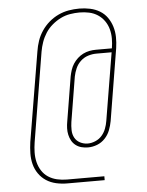

<svg xmlns="http://www.w3.org/2000/svg" viewBox="-57 -808 715 936"><g transform="rotate(-5 300.0 -340.0)"><path d="M417 82H234Q206 82 179.5 76Q153 70 131.5 56Q110 42 95 20.5Q80 -1 73.5 -26.5Q67 -52 67.5 -79.5Q68 -107 72 -135L145 -572Q149 -598 157.5 -623Q166 -648 181.5 -671Q197 -694 218 -712Q239 -730 263.5 -741.5Q288 -753 314 -757.5Q340 -762 366 -762Q366 -762 366.5 -762Q367 -762 367 -762Q393 -762 419 -756.5Q445 -751 466.5 -738Q488 -725 502.5 -704.5Q517 -684 524.5 -659.5Q532 -635 532.5 -608.5Q533 -582 529 -555L471 -202Q467 -180 458.5 -158Q450 -136 433.5 -118.5Q417 -101 395 -92.5Q373 -84 350 -84Q334 -84 318.5 -88Q303 -92 290.5 -101.5Q278 -111 270.5 -124.5Q263 -138 259.5 -153.5Q256 -169 256.5 -185.5Q257 -202 260 -218L296 -437Q299 -452 304 -467.5Q309 -483 318 -497Q327 -511 339.5 -522.5Q352 -534 367 -541.5Q382 -549 398 -552Q414 -555 430 -555H508Q512 -579 512 -603Q512 -627 506 -649Q500 -671 487 -689.5Q474 -708 455 -720.5Q436 -733 413 -738Q390 -743 366 -743Q343 -743 319 -739Q295 -735 273 -724Q251 -713 231.5 -696.5Q212 -680 198.5 -659Q185 -638 177 -615Q169 -592 165 -569L93 -132Q89 -107 88.5 -82.5Q88 -58 93.5 -35Q99 -12 111.5 7.5Q124 27 143 39.5Q162 52 185.5 57.5Q209 63 234 63H417ZM351 -103Q369 -103 388 -111Q407 -119 420 -134Q433 -149 440 -167.5Q447 -186 450 -205L505 -536H430Q410 -536 389.5 -529.5Q369 -523 353 -508Q337 -493 328.5 -473.5Q320 -454 316 -434L280 -215Q277 -195 277.5 -174.5Q278 -154 287 -137.5Q296 -121 313.5 -112Q331 -103 351 -103Z"/></g></svg>

Font: Iosevka Slab Thin Extended
Style: Italic
Weight: 100
Width: 7
Italic angle: -9°
Monospace: yes
Designer: Belleve Invis
Foundry: Belleve Invis
Version: Version 11.1.0; ttfautohint (v1.8.3)